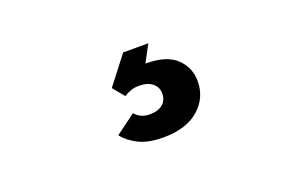

<svg xmlns="http://www.w3.org/2000/svg" viewBox="-48 -127 734 499"><g transform="rotate(-20 319.0 122.0)"><path d="M336 243.5Q295.5 243.5 269.2 230.5Q243 217.5 228 198L283.5 157Q289.5 165 299.8 170Q310 175 324 175Q347 175 359.8 164.2Q372.5 153.5 372.5 135Q372.5 117 359 106.2Q345.5 95.5 322 95.5Q310 95.5 299.8 99Q289.5 102.5 280 108.5L254 77L313.5 0H383L358 47Q416.5 47 443.2 72.8Q470 98.5 470 136Q470 182.5 435 213Q400 243.5 336 243.5Z"/></g></svg>

Font: Undotted
Style: Bold
Weight: 700
Designer: Delve Withrington, Dave Bailey, Thomas Jockin
Foundry: Delve Fonts LLC
Version: Version 4.000